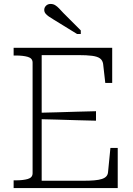

<svg xmlns="http://www.w3.org/2000/svg" viewBox="-20 -952 675 972"><path d="M576 -203V0H49V-39H60Q97 -39 121 -46Q145 -53 145 -75V-635Q145 -657 121 -664Q97 -671 60 -671H49V-710H548V-532H513L502 -629Q499 -647 486 -656.5Q473 -666 446 -669.5Q419 -673 377 -673H191V-37H402Q434 -37 457.5 -39Q481 -41 496 -46Q511 -51 518.5 -59.5Q526 -68 527 -81L539 -203ZM171 -381Q220 -382 269.5 -383.5Q319 -385 368 -386.5Q417 -388 466 -389V-341Q417 -342 368 -343.5Q319 -345 269.5 -346.5Q220 -348 171 -349ZM301 -886Q289 -899 279 -909.5Q269 -920 259 -926Q249 -932 236 -932Q222 -932 213 -923Q204 -914 204 -902Q204 -892 210 -884Q216 -876 227 -868.5Q238 -861 253 -852L370 -780H389V-798Z"/></svg>

Font: Roboto Serif 20pt Thin
Style: Regular
Weight: 250
Version: Version 1.008